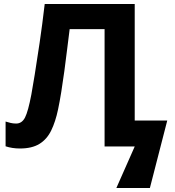

<svg xmlns="http://www.w3.org/2000/svg" viewBox="-20 -734 878 962"><path d="M655 -130H818L731 208H563L655 0H504V-588H329Q323 -542 316.5 -488Q310 -434 302.5 -378.5Q295 -323 287 -273.5Q279 -224 271 -186Q258 -124 236.5 -80Q215 -36 177.5 -13Q140 10 80 10Q41 10 8 -1V-125Q21 -121 33.5 -118Q46 -115 61 -115Q90 -115 105.5 -145.5Q121 -176 137 -260Q143 -292 154 -360Q165 -428 178.5 -519.5Q192 -611 204 -714H655Z"/></svg>

Font: RS Noto Sans
Style: Bold
Weight: 700
Designer: Monotype Design Team
Foundry: Monotype Imaging Inc.
Version: Version 3.10